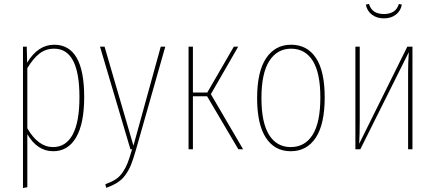

<svg xmlns="http://www.w3.org/2000/svg" viewBox="-20 -755 2202 971"><path d="M253.9 -528.8Q405.8 -528.8 405.8 -264.2Q405.8 -130.4 365 -60.3Q324.2 9.8 249 9.8Q168.9 9.8 118.2 -76.2V191.9L96.2 195.8V-519H115.2L117.2 -438Q172.4 -528.8 253.9 -528.8ZM248 -11.2Q313.5 -11.2 347.7 -74.7Q381.8 -138.2 381.8 -264.2Q381.8 -508.8 253.9 -508.8Q210.9 -508.8 179 -483.6Q147 -458.5 118.2 -410.2V-106Q173.3 -11.2 248 -11.2Z M815.9 -519 668 1Q654.8 47.4 643.6 75.9Q632.3 104.5 615 128.7Q597.7 152.8 574.7 167.7Q551.8 182.6 517.1 194.8L512.7 176.8Q544.9 165 565.7 151.4Q586.4 137.7 601.6 114.7Q616.7 91.8 626 67.6Q635.3 43.5 647.9 0H639.6L485.8 -519H508.8L654.8 -18.1L793 -519Z M1184.6 -519 1046.4 -278.8 1209.5 0H1185.5L1027.3 -268.1H955.6V0H933.6V-519H955.6V-287.1H1028.3L1162.6 -519Z M1452.1 -528.8Q1533.2 -528.8 1577.6 -462.4Q1622.1 -396 1622.1 -262.2Q1622.1 -127 1576.9 -58.6Q1531.7 9.8 1450.2 9.8Q1369.1 9.8 1324.7 -58.3Q1280.3 -126.5 1280.3 -258.8Q1280.3 -392.6 1325.9 -460.7Q1371.6 -528.8 1452.1 -528.8ZM1452.1 -508.8Q1381.8 -508.8 1342 -446.8Q1302.2 -384.8 1302.2 -258.8Q1302.2 -134.8 1340.8 -73Q1379.4 -11.2 1450.2 -11.2Q1522 -11.2 1561 -73.2Q1600.1 -135.3 1600.1 -262.2Q1600.1 -386.7 1561.5 -447.8Q1522.9 -508.8 1452.1 -508.8Z M1921.4 -662.1Q1885.3 -662.1 1860.6 -681.2Q1835.9 -700.2 1830.1 -731.9L1846.2 -734.9Q1860.8 -684.1 1921.4 -684.1Q1982.4 -684.1 1997.1 -734.9L2012.2 -731.9Q2006.8 -700.2 1982.4 -681.2Q1958 -662.1 1921.4 -662.1ZM2065.9 -519V0H2043.9V-394Q2043.9 -433.1 2047.4 -491.2L1802.2 0H1777.3V-519H1799.3V-146Q1799.3 -72.8 1796.4 -27.8L2040 -519Z"/></svg>

Font: Fira Sans Compressed Thin
Style: Regular
Weight: 100
Width: 1
Designer: Carrois Corporate & Edenspiekermann AG
Foundry: Carrois Corporate GbR & Edenspiekermann AG
Version: Version 4.203;PS 004.203;hotconv 1.0.88;makeotf.lib2.5.64775